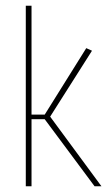

<svg xmlns="http://www.w3.org/2000/svg" viewBox="-20 -650 374 670"><path d="M70 0V-630H90V0ZM310 0 136 -234H80V-250H136L281 -482L301 -473L155 -243L334 0Z"/></svg>

Font: Smooch Sans Thin Thin
Style: Regular
Weight: 250
Version: Version 1.010